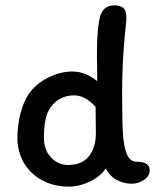

<svg xmlns="http://www.w3.org/2000/svg" viewBox="-20 -694 592 717"><path d="M447 -571Q436 -461 436 -348Q436 -249 439 -197Q442 -145 454 -117.5Q466 -90 491 -90Q539 -90 539 -58Q539 -37 518 -22.5Q497 -8 472 -8Q442 -8 416 -22Q390 -36 375 -65Q354 -34 314.5 -15.5Q275 3 238 3Q181 3 137 -21Q93 -45 69 -86.5Q45 -128 45 -178Q45 -226 56.5 -270.5Q68 -315 88 -344Q115 -382 160.5 -404.5Q206 -427 250 -427Q277 -427 301 -416.5Q325 -406 343 -391Q343 -458 342 -475V-496Q342 -589 354 -632Q365 -674 407 -674Q430 -674 441 -664Q452 -654 452 -626Q452 -616 447 -571ZM234 -78Q287 -78 312.5 -111Q338 -144 338 -196L337 -295Q298 -338 256 -338Q227 -338 201.5 -323.5Q176 -309 161 -280Q144 -247 144 -180Q144 -134 170.5 -106Q197 -78 234 -78Z"/></svg>

Font: Itim
Style: Regular
Weight: 400
Designer: Suppakit Chalermlarp
Version: Version 1.002g